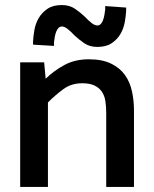

<svg xmlns="http://www.w3.org/2000/svg" viewBox="-20 -741 611 761"><path d="M161 -429Q194 -461 235.5 -483.5Q277 -506 332 -506Q385 -506 420 -489Q455 -472 475 -444Q495 -416 503 -379.5Q511 -343 511 -304V0H401V-293Q401 -320 397.5 -341.5Q394 -363 383 -378.5Q372 -394 353.5 -402.5Q335 -411 306 -411Q263 -411 231.5 -388Q200 -365 170 -335V0H60V-494H155ZM111 -564V-577Q112 -598 116.5 -623Q121 -648 133.5 -669.5Q146 -691 168 -706Q190 -721 225 -721Q256 -721 277.5 -706Q299 -691 315 -676Q319 -672 322.5 -668.5Q326 -665 330 -661Q338 -654 344 -649Q356 -640 366 -640Q380 -640 388 -660Q392 -671 394 -683Q396 -695 397 -703V-717L480 -711V-698Q479 -678 474.5 -653Q470 -628 457.5 -606.5Q445 -585 423 -570Q401 -555 366 -555Q335 -555 313.5 -570Q292 -585 276 -600Q272 -604 268.5 -607.5Q265 -611 261 -615Q253 -622 247 -627Q235 -636 226 -636Q211 -636 203 -616Q199 -606 197 -594Q195 -582 194 -573V-559Z"/></svg>

Font: Codetta
Style: Bold
Weight: 700
Designer: Ulrich Proeller
Foundry: PROSA GmbH
Version: Version 2.00;September 29, 2018;FontCreator 11.5.0.2427 64-b